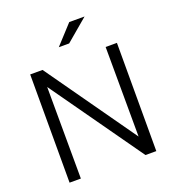

<svg xmlns="http://www.w3.org/2000/svg" viewBox="-160 -1042 1060 1167"><g transform="rotate(-20 369.5 -459.0)"><path d="M89 0V-700H169L579 -120L577 -700H650V0H580L160 -593L162 0ZM309 -796 421 -918H520L376 -796Z"/></g></svg>

Font: Red Hat Text
Style: Regular
Weight: 400
Designer: Pentagram, MCKL
Foundry: MCKL
Version: Version 1.030